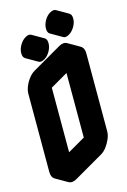

<svg xmlns="http://www.w3.org/2000/svg" viewBox="-173 -1250 910 1378"><g transform="rotate(-15 281.5 -561.5)"><path d="M217 -740 433 -865Q467 -885 493.5 -870Q520 -855 520 -815V-235Q520 -209 507.5 -179Q495 -149 475.5 -123.5Q456 -98 433 -85L217 40Q182 60 156 45Q130 30 130 -10V-590Q130 -617 142 -646.5Q154 -676 174 -701.5Q194 -727 217 -740ZM217 -60 433 -185V-765L217 -640ZM217 -850Q190 -835 173 -845Q156 -855 156 -885Q156 -915 173 -945Q190 -975 217 -990Q243 -1005 260 -995Q277 -985 277 -955Q277 -925 260 -895Q243 -865 217 -850ZM433 -975Q407 -960 389.5 -970Q372 -980 372 -1010Q372 -1040 389.5 -1070Q407 -1100 433 -1115Q459 -1130 476.5 -1120Q494 -1110 494 -1080Q494 -1050 476.5 -1020Q459 -990 433 -975ZM433 -765V-185L346 -235V-815ZM433 -185 217 -60 130 -110 346 -235ZM477 -1120Q459 -1130 433 -1115Q407 -1100 389.5 -1070Q372 -1040 372 -1010Q372 -980 390 -970L303 -1020Q286 -1030 286 -1060Q286 -1090 303 -1120Q320 -1150 346 -1165Q373 -1180 390 -1170ZM494 -870Q467 -885 433 -865L217 -740Q194 -727 174 -701.5Q154 -676 142 -646.5Q130 -617 130 -590V-10Q130 30 156 45L69 -5Q43 -20 43 -60V-640Q43 -667 55 -696.5Q67 -726 87 -751.5Q107 -777 130 -790L346 -915Q381 -935 407 -920ZM260 -995Q243 -1005 217 -990Q190 -975 173 -945Q156 -915 156 -885Q156 -855 173 -845L86 -895Q69 -905 69 -935Q69 -965 86.5 -995Q104 -1025 130 -1040Q156 -1055 173 -1045Z"/></g></svg>

Font: Nabla
Style: Regular
Weight: 400
Designer: Arthur Reinders Folmer
Foundry: Typearture
Version: Version 1.002